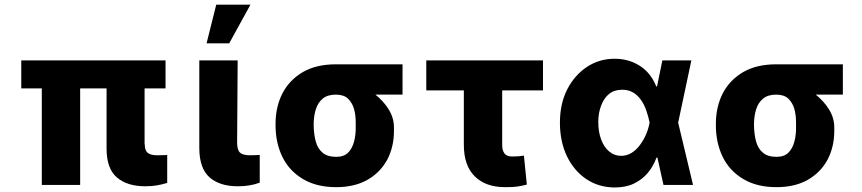

<svg xmlns="http://www.w3.org/2000/svg" viewBox="-20 -810 3775 841"><path d="M73.2 -545.4H705.1V-422.9H73.2ZM163.1 -545.4H331.1V0H163.1ZM446.8 -158.7V-545.4H613.3V-182.6Q614.3 -160.2 619.1 -150.9Q623.5 -140.1 637.2 -134.8Q648.9 -129.9 669.9 -129.9Q686 -129.9 693.4 -130.4Q696.8 -130.4 703.1 -130.6Q709.5 -130.9 712.4 -131.3V-8.8Q688 -1.5 667 2Q645.5 5.9 616.2 5.9Q537.1 5.9 492.2 -32.7Q446.8 -71.3 446.8 -158.7Z M853 -158.7V-545.4H1021L1018.6 -182.6Q1019.5 -151.9 1031.7 -141.1Q1044.4 -129.9 1074.2 -129.9Q1093.3 -129.9 1099.6 -130.4Q1102.5 -130.9 1108.6 -130.9Q1114.7 -130.9 1117.7 -131.3V-9.8Q1092.8 -1 1072.3 2Q1050.3 5.9 1021.5 5.9Q942.9 5.9 898.4 -32.7Q854 -71.3 853 -158.7ZM983.9 -620.1H884.8L927.2 -789.6H1077.1Z M1187 -258.3V-270Q1187.5 -343.8 1217.8 -402.3Q1248 -460 1307.1 -494.6Q1365.7 -528.3 1451.2 -528.3Q1460.4 -521 1471.2 -502Q1480.5 -484.4 1498.5 -465.3Q1516.6 -446.3 1548.3 -437Q1586.4 -425.8 1621.6 -397.9Q1659.7 -367.7 1682.1 -331.5Q1706.5 -292.5 1705.6 -248.5V-238.8Q1706.1 -168 1676.3 -110.8Q1646 -54.7 1589.8 -22.5Q1533.2 9.8 1452.6 9.8Q1367.2 9.8 1307.6 -25.4Q1247.6 -61 1217.8 -121.1Q1187.5 -182.1 1187 -258.3ZM1354 -270V-258.3Q1355 -219.2 1363.3 -189.5Q1372.1 -158.2 1393.1 -141.1Q1414.1 -123 1452.6 -123Q1486.3 -123 1504.4 -141.1Q1522.5 -158.7 1530.8 -189.5Q1539.1 -220.2 1538.1 -258.3V-270Q1538.6 -304.2 1530.8 -332.5Q1522.9 -359.9 1503.9 -378.4Q1485.4 -395.5 1451.2 -395.5Q1415 -395.5 1394 -378.4Q1372.6 -360.4 1363.8 -332.5Q1354.5 -303.2 1354 -270ZM1451.2 -528.3H1743.2V-395.5H1451.2Z M1847.2 -545.4H2358.4V-414.1H1847.2ZM2011.7 -176.3V-545.4H2179.7V-176.3Q2179.7 -157.2 2184.6 -147Q2189.9 -134.3 2199.2 -129.9Q2208.5 -124.5 2224.1 -124.5Q2238.3 -124.5 2252 -125.5Q2261.7 -126.5 2274.9 -128.4L2287.6 -1.5Q2265.1 4.4 2244.6 7.3Q2227.1 9.8 2192.9 9.8Q2107.4 9.8 2060.1 -37.1Q2011.7 -84 2011.7 -176.3Z M2671.4 11.2Q2601.6 10.3 2548.3 -25.4Q2494.1 -62 2463.4 -125.5Q2432.6 -189.5 2432.6 -272.9Q2432.6 -356 2464.8 -418.9Q2496.6 -481 2551.8 -517.6Q2606 -552.7 2672.4 -552.7Q2714.8 -552.7 2751 -538.1Q2787.6 -522.9 2813.5 -496.6Q2839.4 -469.7 2854.5 -431.6H2904.3L2950.2 -273.9L3015.6 0H2886.2L2825.2 -273.9Q2820.8 -297.4 2810.5 -327.1Q2801.8 -352.5 2787.1 -373Q2772 -394 2752.4 -405.3Q2731.9 -417 2705.6 -417Q2670.9 -417 2648.4 -398.9Q2626 -381.3 2613.3 -348.1Q2600.6 -315.4 2600.6 -274.9Q2600.6 -232.4 2613.3 -198.7Q2626 -164.6 2648.4 -146.5Q2670.9 -127.4 2700.7 -127.4Q2725.1 -127.4 2746.1 -140.1Q2766.1 -152.3 2782.7 -174.3Q2798.8 -195.8 2809.6 -220.7Q2819.3 -242.7 2825.2 -271.5L2881.3 -545.4H3008.3L2950.2 -271.5L2904.3 -119.6H2855.5Q2842.3 -82.5 2817.9 -53.2Q2794.4 -24.4 2756.8 -5.9Q2721.2 11.2 2671.4 11.2Z M3115.7 -258.3V-270Q3116.2 -343.8 3146.5 -402.3Q3176.8 -460 3235.8 -494.6Q3294.4 -528.3 3379.9 -528.3Q3389.2 -521 3399.9 -502Q3409.2 -484.4 3427.2 -465.3Q3445.3 -446.3 3477.1 -437Q3515.1 -425.8 3550.3 -397.9Q3588.4 -367.7 3610.8 -331.5Q3635.3 -292.5 3634.3 -248.5V-238.8Q3634.8 -168 3605 -110.8Q3574.7 -54.7 3518.6 -22.5Q3461.9 9.8 3381.3 9.8Q3295.9 9.8 3236.3 -25.4Q3176.3 -61 3146.5 -121.1Q3116.2 -182.1 3115.7 -258.3ZM3282.7 -270V-258.3Q3283.7 -219.2 3292 -189.5Q3300.8 -158.2 3321.8 -141.1Q3342.8 -123 3381.3 -123Q3415 -123 3433.1 -141.1Q3451.2 -158.7 3459.5 -189.5Q3467.8 -220.2 3466.8 -258.3V-270Q3467.3 -304.2 3459.5 -332.5Q3451.7 -359.9 3432.6 -378.4Q3414.1 -395.5 3379.9 -395.5Q3343.8 -395.5 3322.8 -378.4Q3301.3 -360.4 3292.5 -332.5Q3283.2 -303.2 3282.7 -270ZM3379.9 -528.3H3671.9V-395.5H3379.9Z"/></svg>

Font: My Font
Style: Regular
Weight: 500
Designer: Rasmus Andersson
Foundry: rsms
Version: Version 0.001